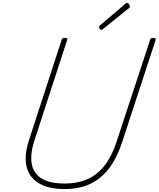

<svg xmlns="http://www.w3.org/2000/svg" viewBox="-20 -1274 1085 1313"><path d="M422 19Q332 19 273.5 -6.5Q215 -32 186 -77Q157 -122 155.5 -182.5Q154 -243 178 -315L401 -1000Q403 -1008 407.5 -1011.5Q412 -1015 424 -1015Q434 -1015 438 -1011.5Q442 -1008 439 -1000L215 -312Q187 -227 196 -160Q205 -93 260.5 -56Q316 -19 422 -19Q512 -19 579.5 -49.5Q647 -80 696 -143Q745 -206 776 -301L1006 -1000Q1008 -1008 1012.5 -1011.5Q1017 -1015 1029 -1015Q1049 -1015 1044 -1000L815 -301Q780 -194 725.5 -122.5Q671 -51 596 -16Q521 19 422 19ZM675 -1070Q669 -1070 663 -1076Q657 -1082 657 -1087Q657 -1089 658 -1092Q659 -1095 661 -1098L835 -1246Q838 -1249 841 -1251.5Q844 -1254 847 -1254Q852 -1254 857 -1250.5Q862 -1247 865 -1241.5Q868 -1236 868 -1230Q868 -1228 867.5 -1225.5Q867 -1223 864 -1220L686 -1077Q682 -1074 680 -1072Q678 -1070 675 -1070Z"/></svg>

Font: Playwrite US Trad Thin
Style: Regular
Weight: 250
Designer: Veronika Burian, José Scaglione
Foundry: TypeTogether
Version: Version 1.003